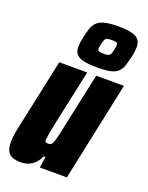

<svg xmlns="http://www.w3.org/2000/svg" viewBox="-146 -845 714 928"><g transform="rotate(20 211.0 -381.5)"><path d="M79 8Q51 8 33.5 0Q16 -8 8.5 -25Q1 -42 1 -68Q1 -86 4.5 -109.5Q8 -133 15 -163L89 -510H233L174 -236Q165 -193 161 -170Q157 -147 156 -136Q156 -130 158 -127Q160 -124 164 -123Q168 -122 173 -122Q182 -122 187 -125Q192 -128 197 -140.5Q202 -153 208.5 -181Q215 -209 225 -258L279 -510H422L314 0H175L183 -57H174Q161 -29 144 -15Q127 -1 110 3.5Q93 8 79 8ZM270 -549Q222 -549 196 -556Q170 -563 160 -576.5Q150 -590 150 -610Q150 -621 151.5 -633.5Q153 -646 156 -659Q162 -687 168.5 -708Q175 -729 188.5 -743Q202 -757 227.5 -764Q253 -771 297 -771Q346 -771 371.5 -763.5Q397 -756 406.5 -742Q416 -728 416 -706Q416 -696 414.5 -684.5Q413 -673 410 -659Q403 -629 396.5 -608.5Q390 -588 377 -574.5Q364 -561 339 -555Q314 -549 270 -549ZM279 -622Q290 -622 297 -623.5Q304 -625 308.5 -630.5Q313 -636 316 -649Q318 -656 320 -666.5Q322 -677 322 -683Q322 -691 317 -694.5Q312 -698 292 -698Q279 -698 271.5 -697Q264 -696 259.5 -690.5Q255 -685 251 -671Q250 -665 247.5 -654Q245 -643 245 -637Q245 -628 252 -625Q259 -622 279 -622Z"/></g></svg>

Font: Saira Condensed Black
Style: Italic
Weight: 900
Width: 3
Italic angle: -12°
Designer: Hector Gatti with collaboration of the Omnibus-Type team
Foundry: Omnibus-Type
Version: Version 1.101